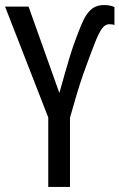

<svg xmlns="http://www.w3.org/2000/svg" viewBox="-20 -740 473 760"><path d="M215 -372Q226 -411 236 -446.5Q246 -482 255.5 -513Q265 -544 274 -569.5Q283 -595 290 -612Q302 -645 314.5 -668.5Q327 -692 345 -706Q363 -720 392 -720Q404 -720 414.5 -718Q425 -716 433 -712V-641Q428 -643 422.5 -643.5Q417 -644 411 -644Q397 -644 384.5 -628Q372 -612 355 -569Q347 -548 335 -516.5Q323 -485 309.5 -446.5Q296 -408 283 -364Q270 -320 257 -274V0H171V-275L0 -714H93Z"/></svg>

Font: Noto Sans Display Condensed
Style: Regular
Weight: 400
Width: 3
Designer: Monotype Design Team
Foundry: Monotype Imaging Inc.
Version: Version 2.003